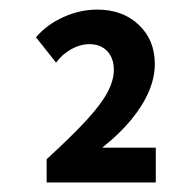

<svg xmlns="http://www.w3.org/2000/svg" viewBox="-20 -762 391 396"><path d="M301.3 -385.7H76.2V-433.6Q128.4 -481.4 158.7 -514.4Q189 -547.4 201.9 -572Q214.8 -596.7 214.8 -617.7Q214.8 -642.1 201.2 -656.5Q187.5 -670.9 164.6 -670.9Q145.5 -670.9 126.7 -660.4Q107.9 -649.9 95.7 -632.8L54.2 -685.1Q76.7 -711.4 110.8 -726.8Q145 -742.2 180.7 -742.2Q232.9 -742.2 266.1 -710.9Q299.3 -679.7 299.3 -629.9Q299.3 -602.1 286.9 -573Q274.4 -543.9 250.5 -514.9Q226.6 -485.8 190.9 -457.5H301.3Z"/></svg>

Font: Kumbh Sans ExtraBold
Style: Regular
Weight: 800
Version: Version 1.005